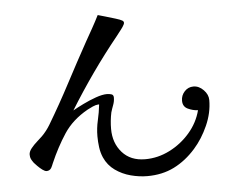

<svg xmlns="http://www.w3.org/2000/svg" viewBox="-54 -806 1107 903"><g transform="rotate(-5 500.0 -354.5)"><path d="M927 -298Q927 -238 900.5 -178.5Q874 -119 835 -75Q789 -23 733 5Q677 33 606 33Q568 33 528 22.5Q488 12 455 -11.5Q422 -35 405 -73Q395 -96 391.5 -122Q388 -148 388 -174Q388 -212 396.5 -248.5Q405 -285 409 -322L406 -323Q393 -322 378.5 -315.5Q364 -309 353 -303Q280 -262 240 -201Q200 -140 168 -66Q163 -53 158 -44Q150 -32 136 -32Q128 -32 116.5 -40.5Q105 -49 94.5 -59.5Q84 -70 79 -76Q71 -87 67 -95Q63 -103 63 -116Q63 -130 75.5 -145.5Q88 -161 103.5 -174.5Q119 -188 128 -197Q150 -219 167 -247Q222 -339 272 -434Q322 -529 374 -623Q391 -653 407.5 -682.5Q424 -712 439 -742Q450 -739 474 -732Q498 -725 521 -718Q544 -711 552 -706Q559 -702 559 -695Q559 -689 551 -677Q543 -665 533.5 -653.5Q524 -642 520 -636Q456 -557 397.5 -474Q339 -391 286 -305Q305 -316 335.5 -331Q366 -346 397 -357Q428 -368 450 -368Q460 -368 470.5 -365Q481 -362 481 -349Q481 -331 474.5 -314Q468 -297 463 -280Q459 -261 457 -241.5Q455 -222 455 -203Q455 -136 494.5 -91.5Q534 -47 603 -47Q663 -47 718.5 -75Q774 -103 814.5 -150Q855 -197 870 -255Q846 -256 822.5 -267Q799 -278 799 -306Q799 -331 816 -349.5Q833 -368 858 -368Q884 -368 905.5 -346Q927 -324 927 -298Z"/></g></svg>

Font: Kaisei Decol Medium
Style: Regular
Weight: 500
Designer: Font-Kai, 金井和夫
Foundry: KAZUO KANAI
Version: Version 5.003